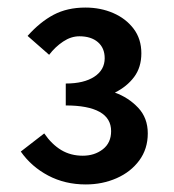

<svg xmlns="http://www.w3.org/2000/svg" viewBox="-20 -909 460 508"><path d="M207 -421Q152 -421 107.5 -444.5Q63 -468 35 -508L97 -556Q117 -527 142 -512Q167 -497 199 -497Q230 -497 252 -514Q274 -531 274 -562Q274 -596 243.5 -613Q213 -630 154 -630V-688Q202 -688 229.5 -706Q257 -724 257 -755Q257 -782 239 -797.5Q221 -813 190 -813Q168 -813 147 -799Q126 -785 110 -764L53 -814Q86 -851 122 -870Q158 -889 206 -889Q246 -889 279.5 -874.5Q313 -860 333.5 -833Q354 -806 354 -768Q354 -731 335 -705.5Q316 -680 284 -664Q320 -651 345.5 -624Q371 -597 371 -556Q371 -515 348.5 -484.5Q326 -454 288.5 -437.5Q251 -421 207 -421Z"/></svg>

Font: Noto Sans KR Thin SemiBold
Style: Regular
Weight: 600
Version: Version 2.004-H2;hotconv 1.0.118;makeotfexe 2.5.65603